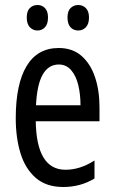

<svg xmlns="http://www.w3.org/2000/svg" viewBox="-20 -738 458 768"><path d="M215 -546Q270 -546 306 -514.5Q342 -483 360 -429.5Q378 -376 378 -309V-253H123Q126 -59 242 -59Q271 -59 299.5 -68Q328 -77 358 -96V-24Q302 10 233 10Q165 10 123 -26.5Q81 -63 62 -125Q43 -187 43 -265Q43 -402 86.5 -474Q130 -546 215 -546ZM215 -480Q174 -480 151 -440Q128 -400 124 -317H302Q302 -361 293 -398Q284 -435 264.5 -457.5Q245 -480 215 -480ZM87 -668Q87 -694 99.5 -706Q112 -718 130 -718Q148 -718 160 -705.5Q172 -693 172 -668Q172 -642 160 -629Q148 -616 130 -616Q112 -616 99.5 -629Q87 -642 87 -668ZM250 -668Q250 -694 262.5 -706Q275 -718 293 -718Q311 -718 323.5 -705.5Q336 -693 336 -668Q336 -642 323.5 -629Q311 -616 293 -616Q274 -616 262 -629Q250 -642 250 -668Z"/></svg>

Font: Noto Sans Lao ExtraCondensed
Style: Regular
Weight: 400
Width: 2
Designer: Monotype Design Team
Foundry: Monotype Imaging Inc.
Version: Version 2.004; ttfautohint (v1.8.4.7-5d5b)